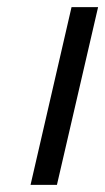

<svg xmlns="http://www.w3.org/2000/svg" viewBox="-20 -520 296 540"><path d="M65.9 0 181.2 -500H255.9L140.1 0Z"/></svg>

Font: TitilliumWeb-Italic
Style: Italic
Weight: 400
Italic angle: -13°
Version: Version 1.001;PS 57.000;hotconv 1.0.70;makeotf.lib2.5.55311